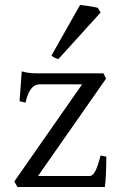

<svg xmlns="http://www.w3.org/2000/svg" viewBox="-20 -747 482 767"><path d="M404.8 -121.1Q404.8 -105.5 404.3 -87.9Q403.8 -70.3 403.1 -53.7Q402.3 -37.1 401.4 -22.9Q400.4 -8.8 398.9 0H49.8L37.1 -22L308.1 -410.2H139.2Q131.3 -410.2 123.3 -407.2Q115.2 -404.3 107.7 -396.2Q100.1 -388.2 93.5 -373.8Q86.9 -359.4 82 -336.9L58.1 -342.8L66.9 -461.9Q77.6 -459 86.4 -457.3Q95.2 -455.6 104.7 -454.8Q114.3 -454.1 125.5 -454.1H393.1L403.8 -433.1L131.8 -43.9H337.9Q350.1 -43.9 360.4 -62.7Q370.6 -81.5 381.8 -126ZM213.4 -511.2Q204.6 -512.7 197.8 -516.6Q190.9 -520.5 185.5 -524.9L299.8 -727.1Q305.7 -726.6 315.2 -725.3Q324.7 -724.1 335.2 -722.7Q345.7 -721.2 355.5 -719.2Q365.2 -717.3 370.6 -715.8L381.8 -696.8Z"/></svg>

Font: Gentium Basic
Style: Regular
Weight: 400
Designer: J. Victor Gaultney and Annie Olsen
Foundry: SIL International
Version: Version 1.100